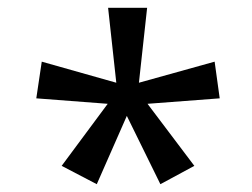

<svg xmlns="http://www.w3.org/2000/svg" viewBox="-20 -765 647 492"><path d="M138 -340 256 -499 73 -513 87 -607 278 -553 257 -745H357L336 -553L530 -607L543 -513L358 -499L478 -340L391 -293L305 -468L228 -293Z"/></svg>

Font: umalayalam15
Style: Book
Weight: 400
Designer: Jelle Bosma - Monotype Design Team
Foundry: Monotype Imaging Inc.
Version: Version 2.003